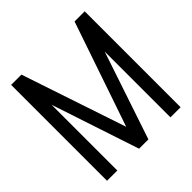

<svg xmlns="http://www.w3.org/2000/svg" viewBox="-185 -845 991 991"><g transform="rotate(-45 310.5 -350.0)"><path d="M116 -700H41V0H116V-480L275 0H343L504 -480V0H578V-700H504L308 -127Z"/></g></svg>

Font: Advent Pro Medium
Style: Regular
Weight: 500
Designer: VivaRado, Andreas Kalpakidis
Foundry: VivaRado, Andreas Kalpakidis
Version: Version 3.000